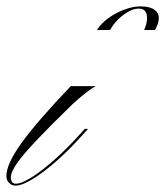

<svg xmlns="http://www.w3.org/2000/svg" viewBox="-102 -573 518 602"><path d="M-53 9Q-65 9 -73.5 0.5Q-82 -8 -82 -21Q-82 -59 -34 -125.5Q14 -192 120 -303H198Q185 -296 166.5 -281.5Q148 -267 125 -246Q54 -177 11.5 -132Q-31 -87 -49.5 -60Q-68 -33 -68 -17Q-68 3 -52 3Q-34 3 -0.5 -18.5Q33 -40 73.5 -76.5Q114 -113 152 -156L164 -169H174L165 -159Q122 -110 79.5 -72Q37 -34 2 -12.5Q-33 9 -53 9ZM243 -479H202Q216 -501 239.5 -517.5Q263 -534 289.5 -543.5Q316 -553 338 -553Q367 -553 381.5 -543Q396 -533 396 -517Q396 -507 392.5 -497.5Q389 -488 384 -479H350Q354 -488 356.5 -497.5Q359 -507 359 -517Q359 -546 333 -546Q311 -546 284.5 -526Q258 -506 243 -479Z"/></svg>

Font: Ballet 16pt
Style: Regular
Weight: 400
Designer: Maximiliano R. Sproviero
Foundry: Omnibus-Type
Version: Version 1.100; ttfautohint (v1.8.3)